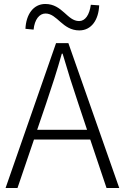

<svg xmlns="http://www.w3.org/2000/svg" viewBox="-20 -946 628 966"><path d="M379 -793C440 -793 476 -846 479 -919L437 -922C430 -871 409 -840 378 -840C318 -840 294 -926 208 -926C147 -926 111 -872 108 -801L149 -797C154 -848 178 -878 209 -878C268 -878 294 -793 379 -793ZM8 0H68L151 -244H434L516 0H580L324 -729H262ZM167 -293 212 -425C241 -511 266 -587 291 -676H295C321 -587 345 -511 374 -425L418 -293Z"/></svg>

Font: Noto Sans TC Light
Style: Regular
Weight: 300
Designer: Ryoko NISHIZUKA 西塚涼子 (kana, bopomofo & ideographs); Paul D. Hunt (Latin, Greek & Cyrillic); Sandoll Communications 산돌커뮤니
Foundry: Adobe
Version: Version 2.004;hotconv 1.0.118;makeotfexe 2.5.65603